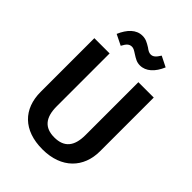

<svg xmlns="http://www.w3.org/2000/svg" viewBox="-259 -1035 1175 1175"><g transform="rotate(45 328.0 -447.5)"><path d="M386 -770C437 -770 479 -809 506 -873L438 -907C419 -876 405 -864 385 -864C372 -864 360 -870 343 -883C315 -900 298 -910 269 -910C216 -910 176 -869 149 -806L218 -772C235 -804 248 -817 271 -817C284 -817 294 -811 314 -798C341 -781 358 -770 386 -770ZM585 -691H452V-233C452 -136 412 -88 327 -88C243 -88 203 -136 203 -233V-691H71V-226C71 -79 162 15 327 15C493 15 585 -86 585 -226Z"/></g></svg>

Font: Fira Sans Medium
Style: Regular
Weight: 500
Designer: Carrois Corporate & Edenspiekermann AG
Foundry: Carrois Corporate GbR & Edenspiekermann AG
Version: Version 4.203